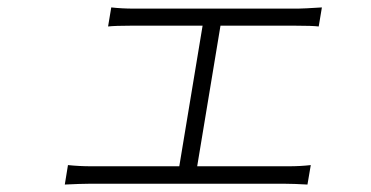

<svg xmlns="http://www.w3.org/2000/svg" viewBox="-20 -500 996 515"><path d="M217.3 -7.1Q197.8 -7.1 153.8 -5L162.3 -57.2Q193.2 -54 224.8 -54H460.9L523.4 -431.1H330.3Q290.1 -431.1 269.9 -429L278.4 -480.1Q307.5 -476.9 338.1 -476.9H779.8Q792.3 -476.9 843.4 -480.1L834.9 -429Q817.1 -431.1 772.4 -431.1H571.4L508.9 -54H753.9Q785.9 -54 813.6 -57.2L804.7 -5Q767 -7.1 746.1 -7.1Z"/></svg>

Font: Karasuma Gothic
Style: Light Italic
Weight: 300
Italic angle: 9.39998°
Designer: Rasmus Andersson / Ryoko Nishizuka
Foundry: rsms
Version: Version 1.00